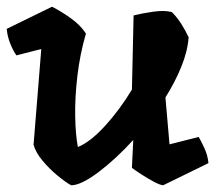

<svg xmlns="http://www.w3.org/2000/svg" viewBox="-30 -536 641 572"><path d="M562 -128Q569 -116 579 -94.5Q589 -73 591 -50L456 16Q446 15 427.5 5Q409 -5 390.5 -17Q372 -29 363 -36L367 -119Q314 -61 262.5 -22.5Q211 16 182 16Q167 8 142.5 -12Q118 -32 97 -57Q76 -82 70 -105L93 -390L19 -371Q10 -383 1 -405Q-8 -427 -10 -450L125 -516Q151 -503 180.5 -482Q210 -461 226 -436Q208 -374 200.5 -309.5Q193 -245 194 -189.5Q195 -134 202 -98Q239 -113 282.5 -160.5Q326 -208 363 -269L368 -490Q391 -496 425.5 -501Q460 -506 482 -500Q498 -484 510 -465Q522 -446 532 -425Q529 -384 510.5 -338Q492 -292 463 -246V-244L475 -106Z"/></svg>

Font: Langar
Style: Regular
Weight: 400
Designer: Alessia Mazzarella
Foundry: Typeland
Version: Version 1.001; ttfautohint (v1.8.3)